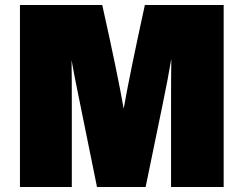

<svg xmlns="http://www.w3.org/2000/svg" viewBox="-20 -750 977 770"><path d="M877 -730V0H666V-330Q666 -451 667 -514Q654 -436 632 -330L564 0H369L302 -330Q273 -471 267 -509Q268 -448 268 -330V0H60V-730H390Q451 -457 476 -314Q500 -451 561 -730Z"/></svg>

Font: Nacelle Black
Style: Regular
Weight: 900
Designer: Sora Sagano
Foundry: Sora Sagano
Version: Version 1.000;FEAKit 1.0